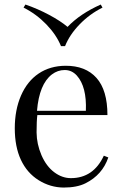

<svg xmlns="http://www.w3.org/2000/svg" viewBox="-20 -822 546 856"><path d="M211.4 -490.2Q154.8 -446.8 145 -328.1H362.8Q367.2 -435.5 322.3 -485.4Q299.8 -509.8 268.6 -509.8Q237.3 -509.8 211.4 -490.2ZM263.7 14.2Q204.1 13.7 152.3 -18.6Q100.6 -50.8 73.2 -109.4Q45.9 -168 45.9 -250Q45.9 -332 73.7 -396Q101.6 -460 152.3 -494.1Q203.1 -528.3 272 -528.8Q361.3 -529.3 410.2 -474.6Q459 -419.9 459 -309.1H146.5Q143.1 -283.2 143.1 -231.4Q143.6 -179.7 165 -129.9Q186.5 -80.6 221.7 -54.2Q256.8 -27.8 295.9 -27.8Q396.5 -27.8 442.9 -127.9L462.9 -120.1Q436.5 -42.5 361.3 -4.9Q323.2 14.2 263.7 14.2ZM270 -616.2H252Q231.4 -667 186.5 -713.4Q141.6 -759.8 85 -788.1L93.3 -801.8Q147.5 -783.2 198.7 -755.9Q250 -728.5 281.2 -702.1Q336.9 -760.7 429.2 -801.8L437 -788.1Q379.9 -759.8 335 -713.4Q290 -667 270 -616.2Z"/></svg>

Font: PlayfairDisplay-Regular
Style: Regular
Weight: 400
Designer: Claus Eggers Sørensen
Foundry: Claus Eggers Sørensen
Version: Version 1.002;PS 001.002;hotconv 1.0.70;makeotf.lib2.5.58329